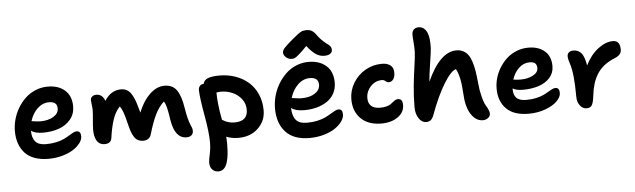

<svg xmlns="http://www.w3.org/2000/svg" viewBox="-59 -1054 5137 1554"><g transform="rotate(-5 2509.5 -277.5)"><path d="M298.8 40Q234.4 40 185.3 22Q136.2 3.9 106.2 -29.5Q76.2 -63 61 -107.4Q45.9 -151.9 45.9 -207Q45.9 -254.4 59.1 -302.2Q72.3 -350.1 98.1 -393.3Q124 -436.5 159.2 -470Q194.3 -503.4 241.7 -523.2Q289.1 -543 341.8 -543Q428.7 -543 481 -496.8Q533.2 -450.7 533.2 -365.2Q533.2 -304.2 496.6 -260Q460 -215.8 401.9 -195.3Q343.8 -174.8 272 -174.8Q208.5 -174.8 175.8 -199.2V-198.2Q175.8 -140.6 201.9 -110.4Q228 -80.1 288.1 -80.1Q333.5 -80.1 371.8 -88.6Q410.2 -97.2 434.8 -109.1Q459.5 -121.1 478.8 -133.1Q498 -145 514.2 -153.6Q530.3 -162.1 543 -162.1Q577.1 -162.1 577.1 -118.2Q577.1 -91.3 555.9 -63.2Q534.7 -35.2 498.5 -12.2Q462.4 10.7 409.4 25.4Q356.4 40 298.8 40ZM341.8 -416Q288.6 -416 247.1 -376.7Q205.6 -337.4 187 -275.9Q189.9 -275.9 214.4 -272Q238.8 -268.1 258.8 -268.1Q322.8 -268.1 365 -293.7Q407.2 -319.3 407.2 -359.9Q407.2 -416 341.8 -416Z M761.7 -39.1Q738.3 -39.1 721.4 -49.3Q704.6 -59.6 695.3 -77.6Q686 -95.7 681.9 -116.5Q677.7 -137.2 677.7 -162.1Q677.7 -192.4 682.9 -243.7Q688 -294.9 688 -325.2Q688 -339.8 684.3 -366.2Q680.7 -392.6 680.7 -404.8Q680.7 -420.4 693.6 -431.6Q706.5 -442.9 728 -442.9Q754.4 -442.9 771.7 -427.5Q789.1 -412.1 796.9 -387.2Q848.1 -469.2 930.7 -469.2Q956.5 -469.2 976.6 -458.7Q996.6 -448.2 1011 -427Q1025.4 -405.8 1035.6 -381.1Q1045.9 -356.4 1055.7 -320.8Q1059.1 -306.6 1070.8 -268.1Q1106.4 -358.9 1163.3 -413.3Q1220.2 -467.8 1283.7 -467.8Q1347.7 -467.8 1381.6 -422.1Q1415.5 -376.5 1431.6 -272.9Q1439 -224.1 1448.5 -188.2Q1458 -152.3 1464.8 -137.9Q1471.7 -123.5 1476.3 -109.9Q1481 -96.2 1481 -84Q1481 -61.5 1466.6 -48.8Q1452.1 -36.1 1426.8 -36.1Q1332 -36.1 1308.1 -185.1Q1296.9 -259.8 1288.6 -291.5Q1280.3 -323.2 1268.1 -340.8Q1225.6 -301.8 1196.5 -241.7Q1167.5 -181.6 1139.6 -86.9Q1133.8 -63.5 1116.9 -51.3Q1100.1 -39.1 1076.7 -39.1Q1050.8 -39.1 1032.2 -48.6Q1013.7 -58.1 1001 -78.6Q988.3 -99.1 980.2 -121.3Q972.2 -143.6 963.9 -178.2Q947.3 -246.6 936.3 -278.3Q925.3 -310.1 908.7 -332Q870.1 -290 850.3 -228.8Q830.6 -167.5 818.8 -83Q812 -39.1 761.7 -39.1Z M1658.7 261.2Q1630.4 261.2 1610.4 241.5Q1590.3 221.7 1590.3 184.1Q1590.3 164.1 1600.8 117.2Q1611.3 70.3 1611.3 19Q1611.3 -60.1 1586.4 -198.5Q1561.5 -336.9 1558.6 -403.8Q1557.6 -426.8 1569.6 -440.9Q1581.5 -455.1 1601.6 -455.1Q1607.9 -485.4 1640.1 -498.3Q1672.4 -511.2 1734.4 -511.2Q1803.2 -511.2 1863.5 -490Q1923.8 -468.8 1969 -429.4Q2014.2 -390.1 2040.3 -330.6Q2066.4 -271 2066.4 -198.2Q2066.4 -113.8 2004.6 -54.4Q1942.9 4.9 1843.8 4.9Q1790.5 4.9 1745.6 -13.2Q1748.5 15.1 1748.5 45.9Q1748.5 92.8 1744.6 128.7Q1740.7 164.6 1731.2 196Q1721.7 227.5 1703.4 244.4Q1685.1 261.2 1658.7 261.2ZM1698.7 -367.2Q1698.7 -331.1 1703.1 -289.3Q1707.5 -247.6 1711.2 -223.9Q1714.8 -200.2 1723.6 -152.8Q1740.2 -143.1 1749 -138.4Q1757.8 -133.8 1779.1 -127.9Q1800.3 -122.1 1823.7 -122.1Q1930.7 -122.1 1930.7 -216.8Q1930.7 -265.1 1901.9 -303.2Q1873 -341.3 1828.6 -360.6Q1784.2 -379.9 1734.4 -379.9Q1722.2 -379.9 1697.8 -376Q1697.8 -374.5 1698.2 -371.6Q1698.7 -368.7 1698.7 -367.2Z M2329.1 -594.2Q2303.7 -594.2 2283.4 -612.3Q2263.2 -630.4 2263.2 -650.9Q2263.2 -667 2278.3 -685.5Q2293.5 -704.1 2349.1 -751Q2355.5 -755.9 2369.1 -767.1Q2382.8 -778.3 2386.7 -781.5Q2390.6 -784.7 2400.6 -792.2Q2410.6 -799.8 2414.6 -801.8Q2418.5 -803.7 2426.3 -807.9Q2434.1 -812 2439.7 -812.7Q2445.3 -813.5 2452.9 -814.7Q2460.4 -815.9 2469.2 -815.9Q2494.1 -815.9 2512.5 -804.7Q2530.8 -793.5 2549.3 -766.1Q2569.3 -738.8 2591.8 -718Q2614.3 -697.3 2627.7 -688.5Q2641.1 -679.7 2650.1 -667.7Q2659.2 -655.8 2659.2 -640.1Q2659.2 -619.1 2642.1 -607.7Q2625 -596.2 2594.2 -596.2Q2560.1 -596.2 2528.8 -615.5Q2497.6 -634.8 2455.1 -688Q2413.6 -644.5 2388.9 -623.8Q2364.3 -603 2353.8 -598.6Q2343.3 -594.2 2329.1 -594.2ZM2418.5 56.2Q2288.6 56.2 2223.9 -14.9Q2159.2 -85.9 2159.2 -206.1Q2159.2 -255.9 2172.6 -306.2Q2186 -356.4 2212.4 -401.4Q2238.8 -446.3 2274.7 -481.4Q2310.5 -516.6 2359.1 -537.4Q2407.7 -558.1 2461.4 -558.1Q2551.8 -558.1 2605.5 -510Q2659.2 -461.9 2659.2 -373Q2659.2 -324.2 2637.9 -285.2Q2616.7 -246.1 2579.8 -221.7Q2543 -197.3 2495.6 -184.6Q2448.2 -171.9 2394.5 -171.9Q2323.2 -171.9 2289.1 -199.2Q2290 -135.3 2317.1 -102.1Q2344.2 -68.8 2406.2 -68.8Q2453.1 -68.8 2492.9 -77.6Q2532.7 -86.4 2558.1 -98.9Q2583.5 -111.3 2603.5 -123.8Q2623.5 -136.2 2640.4 -145Q2657.2 -153.8 2670.4 -153.8Q2703.1 -153.8 2703.1 -110.8Q2703.1 -82 2681.4 -52.2Q2659.7 -22.5 2623 1.7Q2586.4 25.9 2532.2 41Q2478 56.2 2418.5 56.2ZM2461.4 -426.8Q2406.2 -426.8 2363 -384.8Q2319.8 -342.8 2301.3 -278.8Q2307.6 -278.8 2333.5 -274.4Q2359.4 -270 2381.3 -270Q2447.8 -270 2489.5 -297.1Q2531.2 -324.2 2531.2 -367.2Q2531.2 -426.8 2461.4 -426.8Z M3007.3 -9.8Q2900.9 -9.8 2841.1 -68.8Q2781.2 -127.9 2781.2 -225.1Q2781.2 -297.4 2818.4 -358.9Q2855.5 -420.4 2917.7 -455.8Q2980 -491.2 3052.2 -491.2Q3093.8 -491.2 3120.1 -472.2Q3146.5 -453.1 3146.5 -410.2Q3146.5 -378.4 3132.8 -358.2Q3119.1 -337.9 3094.2 -337.9Q3081.1 -337.9 3069.3 -348.9Q3057.6 -359.9 3041.5 -359.9Q2986.8 -359.9 2949 -319.1Q2911.1 -278.3 2911.1 -224.1Q2911.1 -183.1 2935.3 -160.6Q2959.5 -138.2 3007.3 -138.2Q3036.6 -138.2 3058.8 -144Q3081.1 -149.9 3093 -158.2Q3105 -166.5 3114.5 -174.8Q3124 -183.1 3134 -189Q3144 -194.8 3156.2 -194.8Q3175.8 -194.8 3185.1 -182.9Q3194.3 -170.9 3194.3 -144Q3194.3 -84.5 3141.1 -47.1Q3087.9 -9.8 3007.3 -9.8Z M3369.1 9.8Q3334 9.8 3309.6 -26.9Q3285.2 -63.5 3285.2 -119.1Q3285.2 -206.1 3293.9 -291.5Q3302.7 -377 3313.5 -450Q3324.2 -522.9 3326.2 -563Q3327.1 -599.6 3323 -645.3Q3318.8 -690.9 3319.8 -709Q3320.8 -730.5 3334.5 -745.1Q3348.1 -759.8 3376 -759.8Q3390.6 -759.3 3402.8 -753.9Q3415 -748.5 3426.3 -735.8Q3437.5 -723.1 3445.1 -703.4Q3452.6 -683.6 3456.1 -652.8Q3459.5 -622.1 3458 -583Q3455.6 -549.3 3441.7 -460.7Q3427.7 -372.1 3422.9 -313Q3528.3 -546.9 3662.1 -546.9Q3693.8 -546.9 3717.8 -534.2Q3741.7 -521.5 3757.8 -499.5Q3773.9 -477.5 3785.4 -441.2Q3796.9 -404.8 3803.2 -364.7Q3809.6 -324.7 3814.9 -268.1Q3820.8 -205.1 3833 -158.7Q3845.2 -112.3 3852.8 -97.2Q3860.4 -82 3877 -53.2Q3888.2 -29.8 3888.2 -13.2Q3888.2 6.8 3870.4 21Q3852.5 35.2 3827.1 35.2Q3788.6 35.2 3758.3 7.1Q3728 -21 3710.7 -67.4Q3693.4 -113.8 3689.9 -170.9Q3684.6 -264.6 3674.1 -314.2Q3663.6 -363.8 3646 -396Q3605.5 -385.7 3546.6 -290.5Q3487.8 -195.3 3429.2 -36.1Q3418.5 -10.3 3404.1 -0.2Q3389.6 9.8 3369.1 9.8Z M4202.1 15.1Q4081.1 15.1 4020.5 -45.9Q3960 -106.9 3960 -210Q3960 -252.9 3972.7 -296.9Q3985.4 -340.8 4010.3 -380.4Q4035.2 -419.9 4068.8 -450.7Q4102.5 -481.4 4148.2 -499.8Q4193.8 -518.1 4244.1 -518.1Q4327.1 -518.1 4376.7 -474.9Q4426.3 -431.6 4426.3 -352.1Q4426.3 -296.9 4391.1 -257.8Q4356 -218.8 4299.3 -200.4Q4242.7 -182.1 4170.9 -182.1Q4118.2 -182.1 4088.9 -200.2V-192.9Q4088.9 -146.5 4112.8 -122.3Q4136.7 -98.1 4192.9 -98.1Q4235.4 -98.1 4271.2 -106Q4307.1 -113.8 4330.3 -124.8Q4353.5 -135.7 4372.1 -147Q4390.6 -158.2 4406.2 -166Q4421.9 -173.8 4434.1 -173.8Q4466.8 -173.8 4466.8 -130.9Q4466.8 -97.7 4433.3 -64.2Q4399.9 -30.8 4337.4 -7.8Q4274.9 15.1 4202.1 15.1ZM4244.1 -398.9Q4195.3 -398.9 4156.7 -362.8Q4118.2 -326.7 4101.1 -271Q4134.3 -266.1 4158.2 -266.1Q4218.8 -266.1 4261 -288.8Q4303.2 -311.5 4303.2 -346.2Q4303.2 -373 4289.3 -386Q4275.4 -398.9 4244.1 -398.9Z M4671.9 12.2Q4640.6 12.2 4618.7 -16.6Q4596.7 -45.4 4596.7 -87.9Q4596.7 -275.4 4569.8 -356Q4555.7 -395.5 4555.7 -420.9Q4555.7 -439.9 4568.8 -451.4Q4582 -462.9 4605 -462.9Q4646 -462.9 4670.2 -434.1Q4694.3 -405.3 4706.1 -333Q4748 -417.5 4810.1 -464.4Q4872.1 -511.2 4930.7 -511.2Q4988.8 -511.2 4988.8 -437Q4988.8 -396 4939.9 -375Q4887.2 -354 4849.9 -325.2Q4812.5 -296.4 4789.1 -258.5Q4765.6 -220.7 4752.9 -178.2Q4740.2 -135.7 4733.9 -80.1Q4727.5 -26.4 4714.4 -7.1Q4701.2 12.2 4671.9 12.2Z"/></g></svg>

Font: Shantell Sans Irregular
Style: Regular
Weight: 600
Designer: Stephen Nixon, Anya Danilova, Shantell Martin
Foundry: Arrow Type
Version: Version 1.006;[9816181b4]